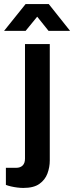

<svg xmlns="http://www.w3.org/2000/svg" viewBox="-58 -743 365 945"><path d="M57 182Q43 182 27 180Q11 178 -4 174.5Q-19 171 -29 167V83H21Q42 83 53.5 71.5Q65 60 65 38V-526H187V47Q187 80 175.5 111Q164 142 136 162Q108 182 57 182ZM-38 -591 68 -723H182L287 -591H181L97 -696L153 -695L68 -591Z"/></svg>

Font: Archivo Variable SemiBold
Style: Regular
Weight: 600
Designer: Hector Gatti
Foundry: Omnibus-Type
Version: Version 2.001